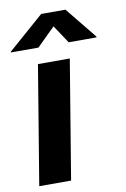

<svg xmlns="http://www.w3.org/2000/svg" viewBox="-91 -819 569 870"><g transform="rotate(-10 193.5 -383.5)"><path d="M17.6 0 107.9 -545.9H254.4L164.1 0ZM123 -619.1H-3.9L-3.4 -622.6L161.6 -767.1H273.4L390.6 -622.6L390.1 -619.1H262.2L207 -702.1Z"/></g></svg>

Font: Inter
Style: Bold Italic
Weight: 700
Italic angle: -9.39999°
Designer: Rasmus Andersson
Foundry: rsms
Version: Version 4.001;git-9221beed3